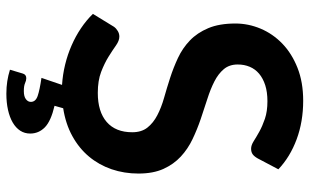

<svg xmlns="http://www.w3.org/2000/svg" viewBox="-200 -570 949 588"><g transform="rotate(90 274.0 -276.5)"><path d="M465.5 -591.5Q459.5 -581 452.8 -576.2Q446 -571.5 436 -571.5Q425.5 -571.5 413.2 -579.2Q401 -587 384 -596.5Q367 -606 344.2 -613.8Q321.5 -621.5 290.5 -621.5Q262.5 -621.5 241.5 -614.8Q220.5 -608 206.2 -596Q192 -584 185 -567.2Q178 -550.5 178 -530.5Q178 -505 192.2 -488Q206.5 -471 230 -459Q253.5 -447 283.5 -437.5Q313.5 -428 345 -417.2Q376.5 -406.5 406.5 -392.2Q436.5 -378 460 -356.2Q483.5 -334.5 497.8 -303Q512 -271.5 512 -226.5Q512 -183 498.8 -144.2Q485.5 -105.5 460 -75Q434.5 -44.5 397.2 -24Q360 -3.5 312 4L304.5 30.5Q351.5 41.5 370.5 60.2Q389.5 79 389.5 105Q389.5 122 380.8 135.5Q372 149 355.8 158.5Q339.5 168 317 173Q294.5 178 267.5 178Q247 178 229.2 175.2Q211.5 172.5 194 167L205.5 128.5Q208.5 117 220 117Q227 117 235.2 120.8Q243.5 124.5 259.5 124.5Q276 124.5 284.2 118.2Q292.5 112 292.5 103Q292.5 88.5 274.5 82.2Q256.5 76 219 70.5L240.5 7.5Q209 5.5 178.2 -2Q147.5 -9.5 119.5 -21.8Q91.5 -34 67 -50.5Q42.5 -67 23 -87L62.5 -151.5Q67.5 -158.5 75.5 -163.2Q83.5 -168 92.5 -168Q105 -168 119.5 -157.8Q134 -147.5 154 -135Q174 -122.5 200.8 -112.2Q227.5 -102 265 -102Q322.5 -102 354 -129.2Q385.5 -156.5 385.5 -207.5Q385.5 -236 371.2 -254Q357 -272 333.5 -284.2Q310 -296.5 280 -305Q250 -313.5 219 -323.5Q188 -333.5 158 -347.5Q128 -361.5 104.5 -384Q81 -406.5 66.8 -440.2Q52.5 -474 52.5 -523.5Q52.5 -563 68.2 -600.5Q84 -638 114 -667Q144 -696 188 -713.5Q232 -731 289 -731Q353 -731 407 -711Q461 -691 499 -655Z"/></g></svg>

Font: LatoLatin
Style: Bold
Weight: 700
Designer: Lukasz Dziedzic with Adam Twardoch and Botio Nikoltchev
Foundry: tyPoland Lukasz Dziedzic
Version: Version 2.015; 2015-08-06; http://www.latofonts.com/